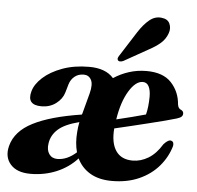

<svg xmlns="http://www.w3.org/2000/svg" viewBox="-50 -733 815 795"><g transform="rotate(5 357.0 -336.0)"><path d="M7 -97.5Q23 -159.5 94.8 -196.2Q166.5 -233 296 -253Q297 -256 298 -258.5L320.5 -343Q330.5 -381.5 320.5 -400Q310.5 -418.5 289.5 -418.5Q267 -418.5 251.5 -405.8Q236 -393 230 -373L220 -338.5Q212 -311 186.5 -291.8Q161 -272.5 126 -272.5Q63.5 -272.5 79.5 -330.5Q87.5 -360.5 118.2 -388.5Q149 -416.5 198 -434.5Q247 -452.5 309.5 -452.5Q378 -452.5 411 -414.5Q440.5 -434 475 -445Q509.5 -456 547.5 -456Q616.5 -456 650.8 -419Q685 -382 689 -329.5Q691.5 -312 704 -308Q713 -303.5 713.5 -294.5Q714 -287 708.8 -281.2Q703.5 -275.5 688.5 -271Q672.5 -266 642.5 -258.2Q612.5 -250.5 576 -241.5Q539.5 -232.5 502.2 -223.5Q465 -214.5 434.5 -207.5Q429.5 -147.5 451.8 -114.5Q474 -81.5 522 -81.5Q555.5 -81.5 587 -100.5Q618.5 -119.5 643 -160Q662 -181 674 -177.5Q686.5 -174 683.5 -156Q670 -109.5 637.8 -71.8Q605.5 -34 556.2 -12Q507 10 443 10Q390 10 353.5 -11.2Q317 -32.5 298.5 -71Q264 -32.5 213.5 -11.2Q163 10 105 10Q48.5 10 21.8 -20.5Q-5 -51 7 -97.5ZM536 -409.5Q506 -409.5 478.5 -364.2Q451 -319 439.5 -245.5Q470 -253 503.2 -261.2Q536.5 -269.5 560.5 -276.5Q568.5 -307 569 -351Q569 -378 560.8 -393.8Q552.5 -409.5 536 -409.5ZM283 -180Q284.5 -201 288.5 -221Q229 -206 201.5 -181.5Q174 -157 169 -123Q164.5 -95 176.2 -78Q188 -61 210.5 -61Q251 -61 289.5 -95.5Q279 -133 283 -180ZM494.5 -612.5Q516.5 -646.5 539.8 -665.5Q563 -684.5 590 -681Q616 -678.5 624.2 -659.5Q632.5 -640.5 625 -620Q616.5 -595.5 597 -578.2Q577.5 -561 548 -545.5L447.5 -489Q441 -486 434.5 -486Q428 -486 425 -490.5Q422 -495.5 424.5 -501.5Q427 -507.5 432 -514.5Z"/></g></svg>

Font: Fraunces 144pt Soft
Style: Bold Italic
Weight: 700
Italic angle: -16°
Version: Version 1.000;[b76b70a41]